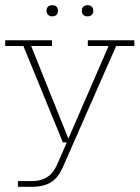

<svg xmlns="http://www.w3.org/2000/svg" viewBox="-20 -548 537 739"><path d="M104 171H49V149H104Q137 149 161 134Q185 119 200 85L238 -2L242 0H222L70 -371H0V-393H180V-371H100L249 0L240 -7L398 -371H318V-393H497V-371H427L223 93Q204 137 175.5 154Q147 171 104 171ZM181 -485Q171 -485 165 -491Q159 -497 159 -507Q159 -517 165 -522.5Q171 -528 181 -528Q192 -528 197.5 -522.5Q203 -517 203 -507Q203 -497 197.5 -491Q192 -485 181 -485ZM317 -485Q307 -485 301 -490.5Q295 -496 295 -506Q295 -517 301 -522.5Q307 -528 317 -528Q327 -528 333 -522.5Q339 -517 339 -506Q339 -496 333 -490.5Q327 -485 317 -485Z"/></svg>

Font: Rokkitt Thin
Style: Regular
Weight: 250
Version: Version 3.103